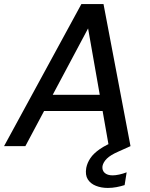

<svg xmlns="http://www.w3.org/2000/svg" viewBox="-37 -720 737 946"><path d="M-17 0 364 -700H473L606 0H499L397 -580L88 0ZM127 -173 169 -253H503L517 -173ZM494 206Q462 206 435.5 195.5Q409 185 395.5 163.5Q382 142 388 107Q393 82 408.5 59Q424 36 455 14.5Q486 -7 537 -27L591 -49L606 0L546 27Q507 44 489.5 61.5Q472 79 468 98Q465 119 478.5 131.5Q492 144 518 144Q532 144 550.5 140Q569 136 587 129L577 192Q558 198 537 202Q516 206 494 206Z"/></svg>

Font: DM Sans 10pt Medium
Style: Italic
Weight: 500
Italic angle: -10°
Version: Version 4.004;gftools[0.9.30]